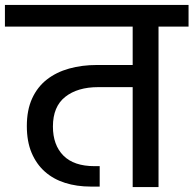

<svg xmlns="http://www.w3.org/2000/svg" viewBox="-44 -760 786 780"><path d="M-24 -740H722V-652H600V0H495V-406H355Q271 -406 221 -366.5Q171 -327 171 -246Q171 -171 213.5 -128Q256 -85 340 -85H361V-2H325Q268 -2 220.5 -17Q173 -32 138.5 -62.5Q104 -93 84.5 -139Q65 -185 65 -248Q65 -313 86.5 -360Q108 -407 146.5 -437Q185 -467 237 -481.5Q289 -496 350 -496H495V-652H-24Z"/></svg>

Font: SVN-Poppins Medium
Style: Regular
Weight: 500
Designer: Ninad Kale (Devanagari), Jonny Pinhorn (Latin)
Foundry: Indian Type Foundry
Version: Version 3.002 2017; ttfautohint (v1.8.3)